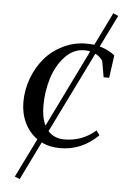

<svg xmlns="http://www.w3.org/2000/svg" viewBox="-53 -633 560 828"><g transform="rotate(5 226.5 -219.0)"><path d="M42 146 125 -22.9Q89.8 -47.4 70.3 -88.1Q50.8 -128.9 50.8 -178.2Q50.8 -231 69.3 -280.8Q87.9 -330.6 120.1 -368.4Q152.3 -406.2 199.2 -429.2Q246.1 -452.1 298.8 -452.1Q318.8 -452.1 334 -450.2L403.8 -592.8L425.8 -583L357.9 -444.8Q395.5 -434.6 423.8 -412.1L410.2 -314H386.2L374 -383.8Q361.3 -402.8 341.8 -412.1L169.9 -62Q196.8 -32.2 240.2 -32.2Q317.9 -32.2 376 -83L390.1 -63Q318.8 6.8 226.1 6.8Q179.2 6.8 145 -11.2L64 154.8ZM138.2 -169.9Q138.2 -117.7 154.8 -85L318.8 -419.9Q310.1 -422.9 293.9 -422.9Q245.6 -422.9 209 -383.1Q172.4 -343.3 155.3 -286.6Q138.2 -230 138.2 -169.9Z"/></g></svg>

Font: Dihjauti
Style: Bold Italic
Weight: 700
Italic angle: -9°
Designer: T. Christopher White
Version: Version 3.0.0